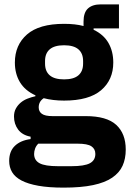

<svg xmlns="http://www.w3.org/2000/svg" viewBox="-20 -646 595 878"><path d="M555 38Q555 80 540.5 112Q526 144 493 166.5Q460 189 405.5 200.5Q351 212 271 212Q203 212 155.5 203.5Q108 195 78.5 179.5Q49 164 35.5 141.5Q22 119 22 90Q22 46 48 21Q74 -4 120 -10V-21Q82 -28 63 -53.5Q44 -79 44 -113Q44 -134 52.5 -149.5Q61 -165 74.5 -176.5Q88 -188 106 -195Q124 -202 142 -206V-210Q94 -232 71 -270.5Q48 -309 48 -360Q48 -440 103.5 -488.5Q159 -537 273 -537Q325 -537 362 -527V-547Q362 -589 382.5 -607.5Q403 -626 441 -626H524V-516H408V-510Q454 -488 476 -449.5Q498 -411 498 -360Q498 -281 442.5 -233.5Q387 -186 273 -186Q222 -186 180 -197Q157 -182 157 -155Q157 -136 171.5 -125.5Q186 -115 220 -115H372Q468 -115 511.5 -75Q555 -35 555 38ZM416 58Q416 35 398 23Q380 11 335 11H155Q145 21 140.5 33.5Q136 46 136 58Q136 87 161 100.5Q186 114 246 114H306Q366 114 391 100.5Q416 87 416 58ZM273 -283Q317 -283 338.5 -301.5Q360 -320 360 -355V-367Q360 -402 338.5 -420.5Q317 -439 273 -439Q229 -439 207.5 -420.5Q186 -402 186 -367V-355Q186 -320 207.5 -301.5Q229 -283 273 -283Z"/></svg>

Font: IBM Plex Sans Devanagari
Style: Bold
Weight: 700
Designer: Mike Abbink, Paul van der Laan, Pieter van Rosmalen, Erin McLaughlin
Foundry: Bold Monday
Version: Version 1.1